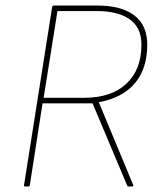

<svg xmlns="http://www.w3.org/2000/svg" viewBox="-20 -675 586 695"><path d="M71 0Q66 0 67 -5L169 -651Q171 -655 175 -655H331Q419 -655 466 -619.5Q513 -584 513 -513Q513 -427 468.5 -374Q424 -321 338 -305V-304L462 -6Q464 -3 462 -1.5Q460 0 458 0H445Q441 0 440 -4L315 -301H134L88 -5Q87 0 82 0ZM138 -321H284Q383 -321 437.5 -372Q492 -423 492 -513Q492 -576 449 -605.5Q406 -635 330 -635H188Z"/></svg>

Font: Sofia Sans Semi Condensed Thin
Style: Italic
Weight: 250
Italic angle: -9°
Version: Version 4.100